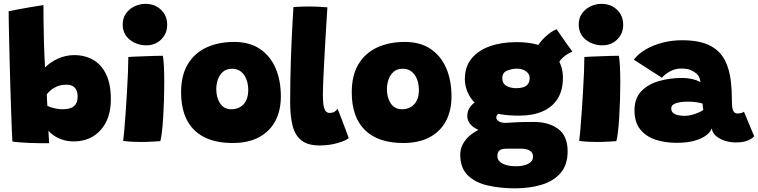

<svg xmlns="http://www.w3.org/2000/svg" viewBox="-20 -752 4030 1021"><path d="M46 1Q44.5 -16.5 43 -57.2Q41.5 -98 39.5 -153.5Q37.5 -209 35.5 -272.8Q33.5 -336.5 32 -401Q30.5 -465.5 29 -523.2Q27.5 -581 26.8 -625.5Q26 -670 26 -692.5Q33 -694 83.5 -703.5Q134 -713 211 -725Q211 -696.5 211.5 -643.5Q212 -590.5 213.8 -525Q215.5 -459.5 219.5 -393Q233 -407 250.2 -419Q267.5 -431 287.5 -440Q307.5 -449 329.5 -454Q351.5 -459 374 -459Q430.5 -459 474.8 -434Q519 -409 544.2 -357Q569.5 -305 569.5 -223.5Q569.5 -121 515.2 -60.5Q461 0 371.5 0Q337.5 0 309.8 -10Q282 -20 263.2 -33.5Q244.5 -47 237.5 -57Q238 -47.5 238.8 -32.5Q239.5 -17.5 240.5 -5.2Q241.5 7 241.5 9.5Q186 10 135.5 8Q85 6 46 1ZM232 -189Q240 -185 253.2 -180.8Q266.5 -176.5 282 -173.8Q297.5 -171 312 -171Q355 -171 374 -187.8Q393 -204.5 393 -239.5Q393 -256.5 387.2 -270.5Q381.5 -284.5 368.8 -293Q356 -301.5 334.5 -301.5Q305 -301.5 284 -292.8Q263 -284 249.5 -272Q236 -260 229 -250.5Q229 -247 229.2 -241Q229.5 -235 229.8 -227.5Q230 -220 230.5 -212.2Q231 -204.5 231.2 -198.5Q231.5 -192.5 232 -189Z M832.5 -1.5Q823.5 -1 793.8 1Q764 3 730.5 3Q707.5 3 683.2 1.8Q659 0.5 635 -2.5Q637 -15.5 640.5 -55Q644 -94.5 647.8 -148.2Q651.5 -202 655 -259.5Q658.5 -317 660.5 -367.5Q662.5 -418 662.5 -449Q675.5 -450 699.8 -451Q724 -452 752 -453Q780 -454 805.5 -454.8Q831 -455.5 846 -455.5Q849.5 -438.5 851.5 -399.8Q853.5 -361 853.5 -313.5Q853.5 -268.5 852 -220.2Q850.5 -172 847.8 -127.8Q845 -83.5 841 -50Q837 -16.5 832.5 -1.5ZM759.5 -511Q707 -511 669.8 -541Q632.5 -571 632.5 -622Q632.5 -656 650 -680.5Q667.5 -705 695.2 -718.2Q723 -731.5 753.5 -731.5Q802.5 -731.5 835.8 -700.5Q869 -669.5 869 -620Q869 -573.5 837.2 -542.2Q805.5 -511 759.5 -511Z M1217 8.5Q1083.5 8.5 1013.2 -60.2Q943 -129 943 -261Q943 -352 979 -411.2Q1015 -470.5 1078.5 -499.8Q1142 -529 1225 -529Q1307 -529 1362.2 -491.8Q1417.5 -454.5 1445.5 -389.2Q1473.5 -324 1473.5 -239Q1473.5 -164 1444 -108.5Q1414.5 -53 1357.2 -22.2Q1300 8.5 1217 8.5ZM1210.5 -171Q1229 -171 1245.2 -177.2Q1261.5 -183.5 1273.8 -196Q1286 -208.5 1293 -227.8Q1300 -247 1300 -272.5Q1300 -306.5 1289.5 -332.2Q1279 -358 1260 -372.2Q1241 -386.5 1215 -386.5Q1183.5 -386.5 1164.8 -369.5Q1146 -352.5 1138 -327.5Q1130 -302.5 1130 -278.5Q1130 -233 1150.5 -202Q1171 -171 1210.5 -171Z M1834.5 -17.5Q1818.5 -4 1774.5 8.8Q1730.5 21.5 1680 21.5Q1616 21.5 1582 -6Q1548 -33.5 1535.5 -84.8Q1523 -136 1523 -206Q1523 -267.5 1524 -324.8Q1525 -382 1526.8 -435Q1528.5 -488 1530.8 -536.8Q1533 -585.5 1535.5 -630Q1538 -674.5 1540.5 -714.5Q1585 -717.5 1622 -717.5Q1645.5 -717.5 1668.8 -716.5Q1692 -715.5 1721 -713Q1718 -664 1714.5 -609Q1711 -554 1708 -499.5Q1705 -445 1702.5 -396Q1700 -347 1698.5 -309.8Q1697 -272.5 1697 -253Q1697 -224.5 1699.2 -201.5Q1701.5 -178.5 1709.2 -165Q1717 -151.5 1732.5 -151.5Q1748 -151.5 1758.2 -157.5Q1768.5 -163.5 1775 -173.5Q1778.5 -166 1787.2 -143.5Q1796 -121 1806.2 -94Q1816.5 -67 1824.5 -45.2Q1832.5 -23.5 1834.5 -17.5Z M2124.5 8.5Q1991 8.5 1920.8 -60.2Q1850.5 -129 1850.5 -261Q1850.5 -352 1886.5 -411.2Q1922.5 -470.5 1986 -499.8Q2049.5 -529 2132.5 -529Q2214.5 -529 2269.8 -491.8Q2325 -454.5 2353 -389.2Q2381 -324 2381 -239Q2381 -164 2351.5 -108.5Q2322 -53 2264.8 -22.2Q2207.5 8.5 2124.5 8.5ZM2118 -171Q2136.5 -171 2152.8 -177.2Q2169 -183.5 2181.2 -196Q2193.5 -208.5 2200.5 -227.8Q2207.5 -247 2207.5 -272.5Q2207.5 -306.5 2197 -332.2Q2186.5 -358 2167.5 -372.2Q2148.5 -386.5 2122.5 -386.5Q2091 -386.5 2072.2 -369.5Q2053.5 -352.5 2045.5 -327.5Q2037.5 -302.5 2037.5 -278.5Q2037.5 -233 2058 -202Q2078.5 -171 2118 -171Z M2741 -137Q2632 -137 2568.8 -165.2Q2505.5 -193.5 2478.8 -238.2Q2452 -283 2452 -332Q2452 -397 2487.5 -440.5Q2523 -484 2584.8 -506Q2646.5 -528 2726.5 -528Q2853.5 -528 2913.5 -475.5Q2973.5 -423 2973.5 -338.5Q2973.5 -271 2944.8 -226.2Q2916 -181.5 2864 -159.2Q2812 -137 2741 -137ZM2720 249.5Q2640 249.5 2573.5 234.2Q2507 219 2467.2 180Q2427.5 141 2427.5 70Q2427.5 27.5 2456.8 -8.8Q2486 -45 2540.2 -69Q2594.5 -93 2669 -98.5Q2699.5 -101 2732.8 -102.2Q2766 -103.5 2819 -103.5Q2898.5 -103.5 2948.5 -66.2Q2998.5 -29 2998.5 53Q2998.5 125 2960.8 168.2Q2923 211.5 2859.8 230.5Q2796.5 249.5 2720 249.5ZM2723.5 132Q2751 132 2771.2 126Q2791.5 120 2803 108.8Q2814.5 97.5 2814.5 81Q2814.5 65.5 2805.8 56.2Q2797 47 2782.8 42.8Q2768.5 38.5 2751.5 38.5Q2742 38.5 2728.8 38.5Q2715.5 38.5 2701.8 38.5Q2688 38.5 2677 38.5Q2660 38.5 2648.5 41.8Q2637 45 2631 53.8Q2625 62.5 2625 79.5Q2625 95 2636.8 106.8Q2648.5 118.5 2670.5 125.2Q2692.5 132 2723.5 132ZM2595 -40Q2520 -56.5 2492.5 -80.2Q2465 -104 2465 -134.5Q2465 -159.5 2475.8 -176.8Q2486.5 -194 2500.5 -204.2Q2514.5 -214.5 2525 -218L2650.5 -159Q2635 -153.5 2627 -144.8Q2619 -136 2619 -127.5Q2619 -116.5 2631.5 -107.5Q2644 -98.5 2669 -98.5ZM2725.5 -283Q2746.5 -283 2762.5 -288Q2778.5 -293 2787.5 -305Q2796.5 -317 2796.5 -337.5Q2796.5 -353 2786.8 -364Q2777 -375 2762 -381Q2747 -387 2731 -387Q2703.5 -387 2677.2 -376.5Q2651 -366 2651 -336.5Q2651 -308 2673 -295.5Q2695 -283 2725.5 -283ZM2939.5 -390.5 2829.5 -483.5Q2834.5 -503 2852 -525.8Q2869.5 -548.5 2893.2 -568Q2917 -587.5 2940 -596.5Q2948.5 -584 2963.8 -561.8Q2979 -539.5 2995.5 -516.5Q3012 -493.5 3024 -478Q3010.5 -472 2997 -463.8Q2983.5 -455.5 2972 -444.8Q2960.5 -434 2952 -420.5Q2943.5 -407 2939.5 -390.5Z M3257.5 -1.5Q3248.5 -1 3218.8 1Q3189 3 3155.5 3Q3132.5 3 3108.2 1.8Q3084 0.5 3060 -2.5Q3062 -15.5 3065.5 -55Q3069 -94.5 3072.8 -148.2Q3076.5 -202 3080 -259.5Q3083.5 -317 3085.5 -367.5Q3087.5 -418 3087.5 -449Q3100.5 -450 3124.8 -451Q3149 -452 3177 -453Q3205 -454 3230.5 -454.8Q3256 -455.5 3271 -455.5Q3274.5 -438.5 3276.5 -399.8Q3278.5 -361 3278.5 -313.5Q3278.5 -268.5 3277 -220.2Q3275.5 -172 3272.8 -127.8Q3270 -83.5 3266 -50Q3262 -16.5 3257.5 -1.5ZM3184.5 -511Q3132 -511 3094.8 -541Q3057.5 -571 3057.5 -622Q3057.5 -656 3075 -680.5Q3092.5 -705 3120.2 -718.2Q3148 -731.5 3178.5 -731.5Q3227.5 -731.5 3260.8 -700.5Q3294 -669.5 3294 -620Q3294 -573.5 3262.2 -542.2Q3230.5 -511 3184.5 -511Z M3578.5 7.5Q3517 7.5 3466 -9.2Q3415 -26 3384.5 -64Q3354 -102 3354 -165Q3354 -229.5 3390.5 -267.2Q3427 -305 3485 -321.2Q3543 -337.5 3607 -337.5Q3628 -337.5 3647.2 -334.2Q3666.5 -331 3681.5 -325.8Q3696.5 -320.5 3704.5 -314.5Q3704.5 -325 3699.5 -338Q3694.5 -351 3685.5 -359Q3673 -370.5 3654.5 -379Q3636 -387.5 3602 -387.5Q3569.5 -387.5 3542 -372Q3514.5 -356.5 3500 -338.5L3350.5 -434.5Q3373.5 -465.5 3413.2 -488.8Q3453 -512 3502.8 -525Q3552.5 -538 3606 -538Q3697.5 -538 3752.2 -511.2Q3807 -484.5 3834.5 -432Q3847 -408.5 3855 -379.5Q3863 -350.5 3867 -316.5Q3869.5 -293.5 3870.8 -268.2Q3872 -243 3872 -215.5Q3872 -174 3879.8 -161.2Q3887.5 -148.5 3901 -148.5Q3912.5 -148.5 3922.2 -151.2Q3932 -154 3936 -158L3990.5 -27.5Q3983 -17 3958.5 -5.8Q3934 5.5 3892.5 5.5Q3863 5.5 3834.8 -3.5Q3806.5 -12.5 3787.2 -29.2Q3768 -46 3765 -69.5Q3758.5 -50 3735 -32.2Q3711.5 -14.5 3672.5 -3.5Q3633.5 7.5 3578.5 7.5ZM3622 -136Q3640 -136 3660.2 -141.5Q3680.5 -147 3697 -154.5Q3713.5 -162 3720 -167.5Q3718.5 -173 3717.2 -184.2Q3716 -195.5 3716 -201Q3707 -205 3683.2 -208.2Q3659.5 -211.5 3637.5 -211.5Q3617 -211.5 3596.8 -208.5Q3576.5 -205.5 3563 -197.8Q3549.5 -190 3549.5 -175Q3549.5 -161.5 3558 -153Q3566.5 -144.5 3582.8 -140.2Q3599 -136 3622 -136Z"/></svg>

Font: Grandstander Thin Black
Style: Regular
Weight: 900
Version: Version 1.200